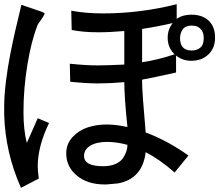

<svg xmlns="http://www.w3.org/2000/svg" viewBox="-22 -738 1046 916"><path d="M802 -628Q729 -611 656 -600V-441Q734 -453 811 -479Q778 -510 778 -558Q778 -598 802 -628ZM1004 -558Q1004 -508 972 -478Q940 -448 891 -448Q849 -448 818 -473V-392Q710 -368 656 -358V-348Q656 -298 673 -106Q778 -67 877 4L811 85Q741 23 673 -12Q658 115 541 137L485 142H477Q396 142 345 100Q294 58 294 -6Q294 -52 324.5 -84.5Q355 -117 397 -130.5Q439 -144 487 -144Q532 -144 586 -132Q571 -275 571 -346Q501 -340 446 -340Q391 -340 313 -348L311 -434Q388 -426 445 -426Q487 -426 571 -430V-590Q503 -584 447 -584Q374 -584 320 -595L318 -687Q386 -674 470 -674Q647 -674 821 -718V-648Q849 -668 891 -668Q943 -668 973.5 -639.5Q1004 -611 1004 -558ZM893 -497Q917 -497 933.5 -510.5Q950 -524 950 -556Q950 -601 912 -614L893 -616Q863 -616 850 -598Q837 -580 837 -556Q837 -497 893 -497ZM487 -61Q439 -61 409 -43Q379 -25 379 6Q379 55 470 55Q505 55 529.5 44Q554 33 565 16Q576 -1 581 -16.5Q586 -32 586 -47Q536 -61 487 -61ZM212 -151Q158 -40 158 56Q158 74 163 114L78 158Q3 -11 -2 -191V-231Q-2 -283 6.5 -351Q15 -419 27 -479.5Q39 -540 51 -592.5Q63 -645 71.5 -678.5Q80 -712 80 -715L177 -682Q186 -678 191 -675Q189 -664 173 -642.5Q157 -621 156 -615Q127 -541 108.5 -428Q90 -315 90 -204Q90 -117 106 -56L158 -174Z"/></svg>

Font: cwTeXHei
Style: Medium
Weight: 500
Version: Version 1.17